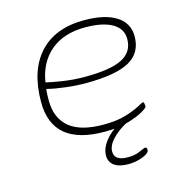

<svg xmlns="http://www.w3.org/2000/svg" viewBox="-105 -627 871 908"><g transform="rotate(-15 330.0 -173.0)"><path d="M345 6Q90 6 90 -207Q90 -361 167 -445Q244 -529 386 -529Q487 -529 542.5 -494Q598 -459 598 -394Q598 -313 531.5 -276Q465 -239 319 -239Q272 -239 221.5 -245Q171 -251 130 -261Q128 -248 127.5 -234Q127 -220 127 -206Q127 -119 181.5 -73.5Q236 -28 348 -28Q414 -28 458 -41.5Q502 -55 526.5 -68.5Q551 -82 555 -82Q559 -82 560.5 -74Q562 -66 562 -60Q562 -54 535 -38Q508 -22 459 -8Q410 6 345 6ZM322 -269Q447 -269 504 -298Q561 -327 561 -391Q561 -441 514.5 -468Q468 -495 382 -495Q277 -495 213 -441Q149 -387 134 -292Q162 -285 214.5 -277Q267 -269 322 -269ZM415 183Q368 183 344.5 165.5Q321 148 321 117Q321 79 353 41Q385 3 443 -27L453 -7Q412 15 383 45.5Q354 76 354 106Q354 151 420 151Q455 151 479.5 139.5Q504 128 510 128Q518 128 518 142Q518 152 502 161.5Q486 171 462.5 177Q439 183 415 183Z"/></g></svg>

Font: Asap Expanded Expanded Thin
Style: Italic
Weight: 100
Width: 7
Italic angle: -6°
Designer: Pablo Cosgaya
Foundry: Omnibus-Type
Version: Version 3.001; ttfautohint (v1.8.4.7-5d5b)